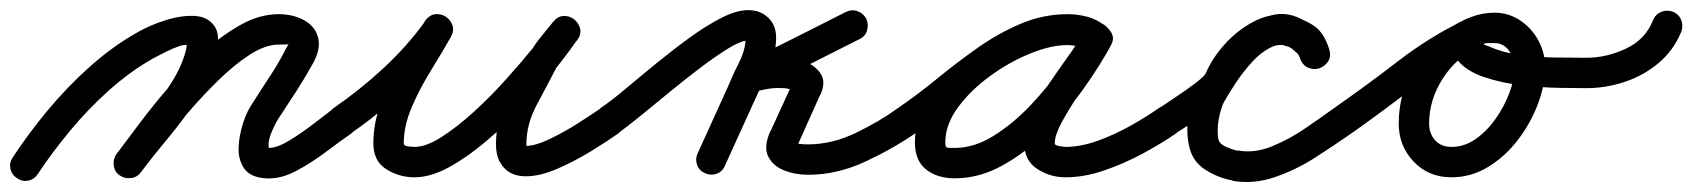

<svg xmlns="http://www.w3.org/2000/svg" viewBox="-50 -315 3341 379"><path d="M-16 37Q-27 30 -29.5 18Q-32 6 -25 -4Q5 -50 44 -97Q83 -144 128 -184Q173 -224 221 -251Q245 -265 276.5 -275Q308 -285 334.5 -283.5Q361 -282 374 -262.5Q387 -243 374 -196Q363 -156 338 -118Q313 -80 283 -44Q253 -8 228 25Q220 35 208 36.5Q196 38 186 31Q176 23 174.5 11Q173 -1 180 -11Q202 -40 230.5 -74Q259 -108 283 -143.5Q307 -179 316 -212Q320 -226 317.5 -229Q315 -232 324 -227Q325 -227 318.5 -226.5Q312 -226 307 -225Q292 -220 278 -213Q264 -206 251 -199Q207 -174 165.5 -137Q124 -100 88 -56.5Q52 -13 25 28Q18 39 6 41.5Q-6 44 -16 37ZM186 31Q176 24 174.5 11.5Q173 -1 180 -11Q199 -36 225.5 -71.5Q252 -107 284.5 -144.5Q317 -182 353 -214Q389 -246 426 -266.5Q463 -287 500 -287Q528 -287 549.5 -275.5Q571 -264 577.5 -242.5Q584 -221 569 -192Q569 -192 569 -192Q569 -192 569 -192Q569 -192 569 -192Q569 -192 569 -192Q553 -163 535 -135Q517 -107 499 -80Q492 -69 485 -51.5Q478 -34 481 -21Q481 -20 479 -21.5Q477 -23 478 -23Q495 -22 520 -37Q545 -52 569.5 -71Q594 -90 610 -102Q620 -109 632 -106.5Q644 -104 652 -94Q659 -84 656.5 -72Q654 -60 644 -52Q621 -36 592.5 -14.5Q564 7 533.5 23Q503 39 474 37Q444 35 432 17.5Q420 0 421 -24Q422 -48 430 -72.5Q438 -97 449 -112Q466 -139 483.5 -165.5Q501 -192 515 -220Q515 -220 515 -220Q515 -220 515 -220Q515 -220 515 -220Q515 -220 515 -220Q520 -229 520.5 -228Q521 -227 500 -227Q474 -227 443 -207Q412 -187 380 -155.5Q348 -124 318 -89Q288 -54 264.5 -23.5Q241 7 228 25Q221 35 208.5 36.5Q196 38 186 31Z M609 -102Q660 -137 707 -180.5Q754 -224 790 -274Q798 -286 809.5 -287Q821 -288 830 -282Q839 -276 843 -265.5Q847 -255 840 -242Q823 -212 801 -176.5Q779 -141 763 -104Q747 -67 747 -32Q747 -27 756 -26Q765 -25 768 -25Q791 -25 821.5 -44.5Q852 -64 885 -94Q918 -124 948.5 -158Q979 -192 1003.5 -222Q1028 -252 1041 -270Q1049 -282 1061 -282.5Q1073 -283 1082 -276Q1091 -269 1094.5 -257.5Q1098 -246 1088 -234Q1078 -222 1067.5 -209Q1057 -196 1049 -182Q1049 -182 1049 -182Q1049 -182 1049 -182Q1049 -183 1049 -183Q1049 -183 1049 -183Q1031 -148 1010 -109Q989 -70 989 -30Q989 -25 990 -24Q990 -24 990 -24Q990 -24 989 -24Q989 -24 989 -24.5Q989 -25 989 -25Q992 -19 989 -20.5Q986 -22 984.5 -24.5Q983 -27 988 -27Q1007 -27 1036 -41Q1065 -55 1093 -73Q1121 -91 1137 -102Q1147 -109 1159 -106.5Q1171 -104 1179 -94Q1186 -84 1183.5 -72Q1181 -60 1171 -52Q1150 -37 1117.5 -17Q1085 3 1050.5 18Q1016 33 988 33Q952 33 937 5Q937 5 937 4.5Q937 4 937 4Q936 4 936 4Q936 4 936 4Q929 -11 929 -30Q929 -79 951.5 -124Q974 -169 997 -211Q997 -211 997 -211Q997 -211 997 -212Q997 -212 997 -212Q997 -212 997 -212Q1006 -228 1018 -242.5Q1030 -257 1042 -272Q1051 -283 1062.5 -283.5Q1074 -284 1083 -277Q1092 -270 1095 -259Q1098 -248 1089 -236Q1072 -211 1044.5 -176.5Q1017 -142 982.5 -105.5Q948 -69 910.5 -37Q873 -5 836.5 15Q800 35 768 35Q738 35 712.5 19Q687 3 687 -32Q687 -74 703.5 -115.5Q720 -157 744 -196.5Q768 -236 788 -272Q795 -284 807 -285Q819 -286 828 -280Q838 -273 842.5 -262Q847 -251 838 -240Q799 -185 748.5 -137.5Q698 -90 643 -52Q633 -45 620.5 -47.5Q608 -50 601 -60Q594 -70 596.5 -82.5Q599 -95 609 -102Z M1136 -102Q1158 -117 1186.5 -141Q1215 -165 1247.5 -191.5Q1280 -218 1312.5 -241.5Q1345 -265 1374.5 -280Q1404 -295 1427 -295Q1451 -295 1466.5 -280Q1482 -265 1482 -241Q1482 -210 1468 -179Q1454 -148 1441 -120Q1426 -87 1411 -54Q1396 -21 1381 12Q1376 24 1364.5 28Q1353 32 1342 27Q1330 22 1326 10.5Q1322 -1 1327 -12Q1342 -45 1357 -78Q1372 -111 1387 -144Q1396 -166 1409 -192Q1422 -218 1422 -241Q1422 -243 1425.5 -239Q1429 -235 1427 -235Q1413 -235 1388.5 -220Q1364 -205 1333.5 -182Q1303 -159 1272 -133.5Q1241 -108 1214 -86Q1187 -64 1170 -52Q1160 -45 1147.5 -47.5Q1135 -50 1128 -60Q1121 -70 1123.5 -82.5Q1126 -95 1136 -102ZM1647 -238Q1595 -212 1544 -186Q1493 -160 1442 -134Q1429 -128 1419 -134.5Q1409 -141 1405 -152Q1400 -163 1403 -174.5Q1406 -186 1419 -190Q1438 -196 1457.5 -199Q1477 -202 1497 -201Q1497 -201 1496 -201Q1495 -201 1495 -201Q1516 -202 1537.5 -194Q1559 -186 1570 -169.5Q1581 -153 1569 -127Q1569 -127 1569 -127Q1569 -127 1569 -127Q1569 -128 1569 -128Q1569 -128 1569 -128Q1558 -104 1547.5 -80Q1537 -56 1526 -32Q1526 -32 1526 -32Q1526 -32 1526 -31Q1526 -31 1526 -31Q1526 -31 1526 -31Q1525 -30 1524.5 -28.5Q1524 -27 1524 -25Q1524 -25 1523.5 -27.5Q1523 -30 1519 -33Q1518 -34 1522 -32.5Q1526 -31 1528 -31Q1535 -30 1545 -30Q1592 -30 1639 -52.5Q1686 -75 1723 -102Q1733 -109 1745 -106.5Q1757 -104 1765 -94Q1772 -84 1769.5 -72Q1767 -60 1757 -52Q1712 -21 1657 4.5Q1602 30 1545 30Q1519 30 1497 21Q1475 12 1466 -7Q1457 -26 1471 -57Q1471 -57 1471 -57Q1471 -57 1471 -57Q1471 -56 1471 -56Q1471 -56 1471 -56Q1482 -80 1493 -104Q1504 -128 1515 -152Q1515 -152 1515 -152Q1515 -152 1515 -153Q1515 -153 1515 -153Q1515 -153 1515 -153Q1515 -153 1514.5 -149Q1514 -145 1516 -141Q1519 -136 1511 -138.5Q1503 -141 1497 -141Q1497 -141 1496 -141Q1495 -141 1495 -141Q1480 -142 1465.5 -139.5Q1451 -137 1437 -133Q1424 -128 1414 -134Q1404 -140 1400 -150Q1396 -160 1399 -171Q1402 -182 1414 -188Q1466 -214 1517 -239.5Q1568 -265 1619 -291Q1631 -297 1642.5 -293Q1654 -289 1660 -278Q1665 -267 1661.5 -255Q1658 -243 1647 -238Z M1723 -102Q1761 -128 1799.5 -159.5Q1838 -191 1879 -220Q1920 -249 1964.5 -268Q2009 -287 2058 -287Q2077 -287 2096 -282Q2115 -277 2130 -265Q2142 -257 2143 -245.5Q2144 -234 2138 -225Q2132 -216 2121 -212Q2110 -208 2098 -215Q2079 -226 2056 -226Q2025 -226 1984 -209.5Q1943 -193 1904.5 -165Q1866 -137 1841 -103Q1816 -69 1816 -34Q1816 -24 1820 -23.5Q1824 -23 1835 -23Q1873 -23 1911.5 -47Q1950 -71 1984.5 -107.5Q2019 -144 2046 -183Q2073 -222 2090 -252Q2097 -266 2109 -268Q2121 -270 2130 -264Q2140 -259 2145 -248Q2150 -237 2142 -224Q2133 -206 2115 -180.5Q2097 -155 2078 -126.5Q2059 -98 2045.5 -73Q2032 -48 2032 -32Q2032 -28 2041.5 -26.5Q2051 -25 2053 -25Q2083 -25 2116.5 -37Q2150 -49 2182 -67Q2214 -85 2238 -102Q2248 -109 2260 -106.5Q2272 -104 2280 -94Q2287 -84 2284.5 -72Q2282 -60 2272 -52Q2243 -32 2206 -12Q2169 8 2129.5 21.5Q2090 35 2053 35Q2023 35 1997.5 18.5Q1972 2 1972 -32Q1972 -59 1985 -87.5Q1998 -116 2017.5 -145Q2037 -174 2056.5 -201Q2076 -228 2090 -252Q2097 -266 2109 -268Q2121 -270 2130 -264Q2140 -259 2145 -248Q2150 -237 2142 -224Q2121 -185 2089 -140Q2057 -95 2016 -54.5Q1975 -14 1929 11.5Q1883 37 1835 37Q1800 37 1778 19.5Q1756 2 1756 -34Q1756 -72 1775.5 -108.5Q1795 -145 1827.5 -177Q1860 -209 1899.5 -233.5Q1939 -258 1980 -272Q2021 -286 2056 -286Q2095 -286 2128 -267Q2140 -260 2141 -248Q2142 -236 2136 -226Q2130 -217 2118.5 -212.5Q2107 -208 2096 -217Q2087 -222 2077 -224.5Q2067 -227 2058 -227Q2016 -227 1976 -208.5Q1936 -190 1898.5 -162.5Q1861 -135 1825.5 -105Q1790 -75 1757 -52Q1747 -45 1734.5 -47.5Q1722 -50 1715 -60Q1708 -70 1710.5 -82.5Q1713 -95 1723 -102Z M2239 -102Q2249 -109 2269.5 -122.5Q2290 -136 2308.5 -150Q2327 -164 2330 -170Q2342 -199 2367 -227Q2392 -255 2424 -272Q2456 -289 2490 -286Q2490 -286 2493 -285Q2495 -285 2495 -285Q2525 -277 2544.5 -263.5Q2564 -250 2574 -217Q2578 -203 2571.5 -193.5Q2565 -184 2554 -180Q2544 -177 2533 -181Q2522 -185 2517 -199Q2514 -206 2511 -210Q2511 -210 2511 -210Q2511 -210 2511 -209Q2511 -209 2511.5 -209Q2512 -209 2512 -209Q2509 -211 2506.5 -213.5Q2504 -216 2501 -218Q2501 -218 2501 -218Q2501 -218 2501 -218Q2501 -219 2500.5 -219Q2500 -219 2500 -219Q2482 -232 2461 -222.5Q2440 -213 2421 -192Q2402 -171 2387.5 -148.5Q2373 -126 2367 -115Q2367 -115 2367 -115Q2367 -115 2367 -115Q2367 -115 2367 -115.5Q2367 -116 2367 -116Q2359 -99 2355.5 -78.5Q2352 -58 2355 -40Q2358 -30 2371.5 -24.5Q2385 -19 2394 -17Q2394 -17 2394 -17Q2394 -17 2393 -17Q2393 -18 2393 -18Q2393 -18 2393 -18Q2426 -12 2460.5 -26Q2495 -40 2527 -62Q2559 -84 2584 -102Q2594 -109 2606 -106.5Q2618 -104 2626 -94Q2633 -84 2630.5 -72Q2628 -60 2618 -52Q2585 -29 2547 -4.5Q2509 20 2467 34.5Q2425 49 2383 42Q2383 42 2383 42Q2383 42 2383 41Q2382 41 2382 41Q2382 41 2382 41Q2354 36 2328.5 19.5Q2303 3 2297 -28Q2291 -56 2296 -87.5Q2301 -119 2315 -144Q2315 -144 2315 -144.5Q2315 -145 2315 -145Q2315 -145 2315 -145Q2315 -145 2315 -145Q2330 -171 2353.5 -202Q2377 -233 2406 -257Q2435 -281 2468 -286.5Q2501 -292 2536 -267Q2536 -267 2535.5 -267Q2535 -267 2535 -268Q2535 -268 2535 -268Q2535 -268 2535 -268Q2540 -264 2545 -260Q2550 -256 2554 -251Q2554 -251 2554.5 -251Q2555 -251 2555 -251Q2555 -250 2555 -250Q2555 -250 2555 -250Q2567 -238 2573 -219Q2578 -206 2571.5 -196Q2565 -186 2554 -182Q2543 -179 2531.5 -183Q2520 -187 2516 -201Q2511 -217 2502 -220Q2493 -223 2479 -227Q2479 -227 2481 -227Q2484 -226 2484 -226Q2464 -228 2443.5 -214.5Q2423 -201 2407.5 -181.5Q2392 -162 2384 -146Q2377 -128 2356 -110.5Q2335 -93 2311 -77.5Q2287 -62 2271 -52Q2261 -45 2249 -47.5Q2237 -50 2230 -61Q2223 -71 2225.5 -83Q2228 -95 2239 -102Z M2584 -102Q2647 -146 2710 -194.5Q2773 -243 2842 -276Q2856 -283 2866.5 -277.5Q2877 -272 2882 -262Q2887 -252 2884 -240Q2881 -228 2868 -222Q2825 -202 2798 -160Q2771 -118 2771 -71Q2771 -51 2783 -38Q2795 -25 2815 -25Q2841 -25 2863.5 -41Q2886 -57 2903 -81.5Q2920 -106 2930 -133Q2940 -160 2940 -183Q2940 -199 2929 -214.5Q2918 -230 2900 -230Q2895 -230 2887.5 -230Q2880 -230 2879 -228Q2879 -228 2879 -228Q2879 -228 2879 -228Q2879 -228 2879 -228Q2879 -228 2879 -228Q2879 -227 2880.5 -226.5Q2882 -226 2890 -223Q2917 -211 2950.5 -206.5Q2984 -202 3018.5 -201.5Q3053 -201 3082 -201Q3094 -201 3103 -192Q3112 -183 3112 -171Q3112 -159 3103 -150Q3094 -141 3082 -141Q3065 -141 3030.5 -141.5Q2996 -142 2955.5 -146.5Q2915 -151 2880.5 -162.5Q2846 -174 2828.5 -194.5Q2811 -215 2823 -248Q2823 -248 2823 -248Q2823 -248 2823 -248Q2823 -248 2823 -248Q2823 -248 2823 -248Q2831 -273 2854 -281.5Q2877 -290 2900 -290Q2928 -290 2951 -274.5Q2974 -259 2987 -234.5Q3000 -210 3000 -183Q3000 -147 2985.5 -109Q2971 -71 2946 -38.5Q2921 -6 2887.5 14.5Q2854 35 2815 35Q2770 35 2740.5 4Q2711 -27 2711 -71Q2711 -136 2747.5 -193Q2784 -250 2843 -277Q2856 -283 2867 -277.5Q2878 -272 2882 -262Q2887 -252 2884.5 -240.5Q2882 -229 2869 -223Q2802 -190 2740.5 -142.5Q2679 -95 2618 -52Q2608 -45 2595.5 -47.5Q2583 -50 2576 -60Q2569 -70 2571.5 -82.5Q2574 -95 2584 -102Z M3052 -171Q3052 -184 3061 -192.5Q3070 -201 3082 -201Q3121 -201 3159.5 -219Q3198 -237 3213 -275Q3218 -287 3229 -291.5Q3240 -296 3252 -292Q3264 -287 3268.5 -276Q3273 -265 3269 -253Q3254 -216 3224.5 -191Q3195 -166 3157.5 -153.5Q3120 -141 3082 -141Q3069 -141 3060.5 -150Q3052 -159 3052 -171Z"/></svg>

Font: FRB American Cursive Guidelines Arrows
Style: Bold Italic
Weight: 700
Italic angle: -25°
Version: Version 2.0;Modular Font Editor K font №1